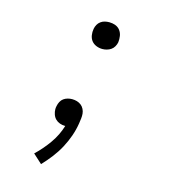

<svg xmlns="http://www.w3.org/2000/svg" viewBox="-110 -617 821 922"><g transform="rotate(15 300.0 -156.5)"><path d="M179 215 134 174Q171 139 200.5 97Q230 55 244 8H242Q229 8 216.5 3.5Q204 -1 195 -10Q186 -19 181.5 -32Q177 -45 177 -58Q177 -62 177.5 -66Q178 -70 179 -74Q181 -85 186.5 -95.5Q192 -106 201 -112.5Q210 -119 221 -122Q232 -125 243 -125Q256 -125 267.5 -121.5Q279 -118 288 -111Q297 -104 302.5 -93Q308 -82 309 -70.5Q310 -59 308.5 -46.5Q307 -34 305 -21Q300 11 289 42.5Q278 74 262 104Q246 134 224.5 162Q203 190 179 215ZM320 -395Q304 -395 289.5 -401Q275 -407 266 -418.5Q257 -430 254.5 -446Q252 -462 255 -478Q257 -489 262.5 -499Q268 -509 277.5 -516Q287 -523 298 -525.5Q309 -528 320 -528Q336 -528 350.5 -522.5Q365 -517 374 -505Q383 -493 385.5 -477.5Q388 -462 386 -446Q384 -435 378 -424.5Q372 -414 362.5 -407.5Q353 -401 342 -398Q331 -395 320 -395Z"/></g></svg>

Font: Iosevka Light Extended Oblique
Style: Regular
Weight: 300
Width: 7
Italic angle: -9°
Monospace: yes
Designer: Belleve Invis
Foundry: Belleve Invis
Version: Version 32.5.0; ttfautohint (v1.8.4)